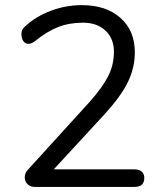

<svg xmlns="http://www.w3.org/2000/svg" viewBox="-20 -733 640 753"><path d="M545.9 -35.2Q545.9 0 507.8 0H116.2Q99.1 0 88.1 -10.5Q77.1 -21 77.1 -38.1Q77.1 -55.2 90.8 -68.8L332 -334Q381.8 -390.1 404.3 -434.3Q426.8 -478.5 426.8 -530.3Q426.8 -582 393.6 -613Q360.4 -644 305.7 -644Q251 -644 207 -626.5Q163.1 -608.9 119.1 -573.2Q104 -561 91.8 -561Q79.6 -561 71.8 -571.5Q64 -582 64 -600.1Q64 -618.2 80.1 -630.9Q121.1 -668.9 179.9 -690.9Q238.8 -712.9 300.8 -712.9Q396 -712.9 452.4 -662.8Q508.8 -612.8 508.8 -527.8Q508.8 -466.8 481.4 -410.9Q454.1 -355 391.1 -286.1L190.9 -68.8H507.8Q525.9 -68.8 535.9 -59.8Q545.9 -50.8 545.9 -35.2Z"/></svg>

Font: Nunito-Regular
Style: Regular
Weight: 400
Designer: Vernon Adams
Foundry: newtypography
Version: Version 3.000